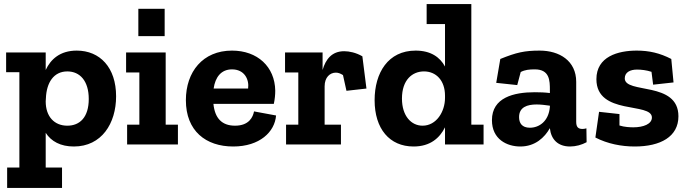

<svg xmlns="http://www.w3.org/2000/svg" viewBox="-20 -708 3369 941"><path d="M549 -236C549 -377 470 -460 356 -460C274 -460 228 -417 204 -365V-451H10V-354H75V113H15V213H284V113H204V-57C231 -15 277 10 342 10C478 10 549 -103 549 -236ZM415 -223C415 -133 371 -92 310 -92C246 -92 204 -137 204 -211L205 -227C208 -303 243 -358 310 -358C372 -358 415 -311 415 -223Z M852 0V-97H792V-451H598V-353H663V-97H603V0ZM658 -531H787V-665H658Z M1333 -142 1225 -162C1220 -135 1201 -92 1132 -92C1067 -92 1033 -129 1026 -199H1322C1327 -222 1329 -244 1329 -264C1327 -381 1242 -460 1117 -460C974 -460 891 -356 891 -217C891 -66 989 10 1123 10C1253 10 1327 -62 1333 -142ZM1196 -274H1027C1035 -330 1064 -368 1117 -368C1178 -368 1202 -319 1196 -274Z M1667 -457C1606 -457 1576 -417 1561 -365V-451H1377V-353H1442V-97H1382V0H1651V-97H1571V-285C1571 -329 1597 -352 1626 -352C1638 -352 1648 -348 1661 -340L1678 -263L1776 -274L1756 -432C1725 -450 1692 -457 1667 -457Z M2350 0V-97H2290V-688H2071V-590H2161V-382C2136 -428 2091 -460 2017 -460C1882 -460 1816 -351 1816 -217C1816 -77 1889 10 2007 10C2089 10 2135 -32 2161 -84V0ZM2161 -228C2161 -161 2119 -92 2051 -92C1996 -92 1950 -139 1950 -225C1950 -317 2001 -358 2058 -358C2117 -358 2161 -314 2161 -239Z M2432 -419 2412 -302 2515 -291 2532 -355C2553 -366 2574 -368 2601 -368C2674 -368 2675 -313 2675 -267V-252C2652 -255 2626 -256 2601 -256C2498 -256 2391 -230 2391 -119C2391 -25 2465 10 2530 10C2603 10 2649 -34 2675 -80V-79C2681 -25 2714 10 2774 10C2802 10 2831 2 2855 -11L2854 -79C2847 -77 2841 -76 2835 -76C2814 -76 2804 -85 2804 -111V-307C2804 -410 2722 -460 2625 -460C2551 -460 2511 -451 2432 -419ZM2675 -184C2669 -113 2622 -82 2577 -82C2538 -82 2524 -105 2524 -134C2524 -183 2564 -196 2610 -196C2631 -196 2654 -193 2675 -190Z M3305 -138C3305 -312 3042 -246 3042 -324C3042 -354 3069 -367 3102 -367C3123 -367 3149 -364 3173 -356L3181 -293L3281 -304L3270 -419C3214 -448 3161 -460 3101 -460C3009 -460 2903 -431 2903 -320C2903 -141 3175 -209 3175 -132C3175 -100 3133 -84 3084 -84C3070 -84 3040 -85 3016 -93V-149L2916 -160L2898 -34C2958 -3 3026 10 3091 10C3217 10 3305 -38 3305 -138Z"/></svg>

Font: Zilla Slab Bold
Style: Regular
Weight: 700
Designer: Typotheque.com
Foundry: Typotheque type foundry
Version: Version 1.3; 2018